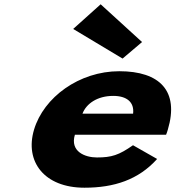

<svg xmlns="http://www.w3.org/2000/svg" viewBox="-20 -860 818 895"><path d="M449.2 -840 321.1 -725 551.4 -587 642.2 -664ZM754.2 -232C757 -238 760.3 -249 762.4 -256C816.2 -436 724.7 -528 536.2 -528C348.6 -528 183.7 -406 138.8 -256C94.2 -107 186.2 15 373.7 15C511.7 15 625.4 -22 712.4 -119L600 -183C534.2 -137 500.6 -126 431.7 -126C377.2 -126 305.4 -153 329.1 -232ZM364.4 -330C382.1 -377 434 -413 507.8 -413C570.7 -413 606.8 -384 600.4 -330Z"/></svg>

Font: Hussar
Style: BdSuprExtOblThree
Weight: 700
Foundry: Cannot Into Space Fonts
Version: Version 2.00